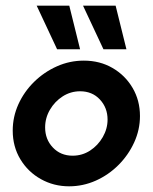

<svg xmlns="http://www.w3.org/2000/svg" viewBox="-20 -645 540 679"><path d="M224.3 13.9Q170.1 13.9 124.7 -11.5Q79.2 -36.8 52.1 -81.6Q25 -126.4 25 -183.3Q25 -231.9 45.1 -276.4Q65.3 -320.8 100.7 -355.6Q136.1 -390.3 181.2 -410.4Q226.4 -430.6 276.4 -430.6Q333.3 -430.6 378.1 -404.5Q422.9 -378.5 449 -334Q475 -289.6 475 -234.7Q475 -186.1 454.5 -141.3Q434 -96.5 399 -61.5Q363.9 -26.4 318.8 -6.2Q273.6 13.9 224.3 13.9ZM236.8 -94.4Q270.8 -94.4 298.6 -112.5Q326.4 -130.6 343.4 -160.1Q360.4 -189.6 360.4 -222.2Q360.4 -263.9 333.3 -293.1Q306.2 -322.2 263.2 -322.2Q229.9 -322.2 201.7 -304.2Q173.6 -286.1 156.6 -256.9Q139.6 -227.8 139.6 -194.4Q139.6 -152.1 167 -123.3Q194.4 -94.4 236.8 -94.4ZM345.8 -470.8 273.6 -625H388.9L427.1 -470.8ZM181.9 -470.8 109.7 -625H225L263.2 -470.8Z"/></svg>

Font: Afacad
Style: Bold Italic
Weight: 700
Italic angle: -14°
Designer: Kristian Moeller
Foundry: Dicotype
Version: Version 1.000; ttfautohint (v1.8.4.7-5d5b)